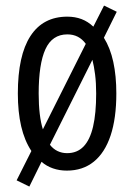

<svg xmlns="http://www.w3.org/2000/svg" viewBox="-20 -606 484 693"><path d="M399.9 -268.6Q399.9 -179.2 379.2 -116.9Q358.4 -54.7 318.6 -22.5Q278.8 9.8 221.2 9.8Q194.3 9.8 171.1 1.7Q147.9 -6.3 129.9 -22L85.9 67.4L40 44.9L93.3 -61Q68.4 -98.6 56.4 -150.4Q44.4 -202.1 44.4 -268.6Q44.4 -405.8 89.8 -475.8Q135.3 -545.9 223.1 -545.9Q251 -545.9 274.2 -537.1Q297.4 -528.3 316.9 -509.8L355.5 -585.9L401.4 -563.5L355 -469.7Q377.9 -433.1 388.9 -382.6Q399.9 -332 399.9 -268.6ZM119.6 -268.6Q119.6 -227.5 123.5 -194.8Q127.4 -162.1 134.8 -139.2L289.6 -447.8Q277.3 -464.8 260.7 -473.4Q244.1 -481.9 223.1 -481.9Q168.5 -481.9 144 -428.5Q119.6 -375 119.6 -268.6ZM327.1 -268.6Q327.1 -306.6 323.2 -337.2Q319.3 -367.7 313.5 -390.1L160.2 -83.5Q171.9 -68.4 187.7 -60.8Q203.6 -53.2 222.2 -53.2Q258.3 -53.2 281.5 -77.1Q304.7 -101.1 315.9 -148.9Q327.1 -196.8 327.1 -268.6Z"/></svg>

Font: Open Sans Condensed
Style: Regular
Weight: 400
Width: 3
Designer: Monotype Design Team
Foundry: Monotype Imaging Inc.
Version: Version 3.000